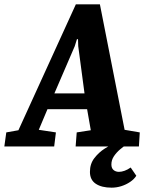

<svg xmlns="http://www.w3.org/2000/svg" viewBox="-69 -676 665 886"><path d="M-49 0 -40 -65 16 -75 281 -656H392L506 -77L576 -65L572 0H280L285 -65L350 -75L333 -172H150L110 -77L189 -65L181 0ZM182 -245H321L292 -463L291 -495H286L276 -463ZM446 190Q400 190 373 172Q346 154 346 117Q346 80 366.5 53.5Q387 27 414.5 9.5Q442 -8 464 -18H531Q528 -17 514.5 -8.5Q501 0 485 13.5Q469 27 457 44.5Q445 62 445 83Q445 100 455 108.5Q465 117 480 117Q492 117 506 112Q520 107 534 97L560 135Q550 151 531.5 163.5Q513 176 491 183Q469 190 446 190Z"/></svg>

Font: Faustina ExtraBold
Style: Italic
Weight: 800
Italic angle: -8°
Designer: Alfonso Garcia
Foundry: http://www.omnibus-type.com
Version: Version 1.200